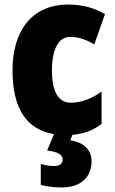

<svg xmlns="http://www.w3.org/2000/svg" viewBox="-20 -583 505 843"><path d="M382 125C382 71 342 41 289 33L298 9C348 5 390 -11 426 -39V-181C383 -150 337 -132 291 -132C238 -132 208 -178 208 -274C208 -370 239 -421 288 -421C324 -421 357 -410 394 -388L441 -521C395 -548 343 -563 280 -563C119 -563 35 -447 35 -274C35 -103 99 -14 217 6L187 78C231 83 255 95 255 118C255 137 241 146 217 146C200 146 181 143 159 137V229C183 235 215 240 252 240C334 240 382 195 382 125Z"/></svg>

Font: Noto Sans Condensed Black
Style: Regular
Weight: 900
Width: 3
Designer: Monotype Design Team
Foundry: Monotype Imaging Inc.
Version: Version 2.013